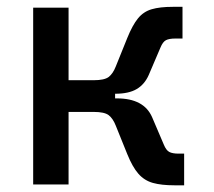

<svg xmlns="http://www.w3.org/2000/svg" viewBox="-20 -540 626 562"><path d="M77.1 0V-517.6H180.7V-305.2H254.4Q285.6 -305.2 298.1 -314.7Q310.5 -324.2 318.8 -345.2L352.5 -428.7Q367.7 -466.3 383.8 -486.1Q399.9 -505.9 423.8 -512.9Q447.8 -520 485.8 -520H514.2V-427.2H493.2Q475.1 -427.2 465.8 -422.4Q456.5 -417.5 449.7 -400.9L415.5 -320.8Q403.3 -293 380.1 -279.3Q356.9 -265.6 317.4 -265.6H316.9V-252H322.3Q401.4 -252 425.3 -196.8L459.5 -116.7Q466.3 -100.1 475.6 -95.2Q484.9 -90.3 502.9 -90.3H519V2.4H490.7Q452.6 2.4 427.5 -4.6Q402.3 -11.7 385 -31.5Q367.7 -51.3 352.5 -88.9L318.8 -172.4Q310.5 -193.4 298.1 -202.9Q285.6 -212.4 254.4 -212.4H180.7V0Z"/></svg>

Font: CaskaydiaMono NF
Style: Regular
Weight: 400
Designer: Aaron Bell
Foundry: Saja Typeworks
Version: Version 2111.001; ttfautohint (v1.8.4);Nerd Fonts 3.1.1